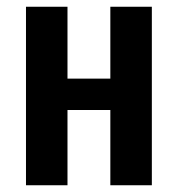

<svg xmlns="http://www.w3.org/2000/svg" viewBox="-20 -549 528 569"><path d="M307 0V-223H180V0H57V-529H180V-316H307V-529H430V0Z"/></svg>

Font: Fira Sans Extra Condensed Medium
Style: Regular
Weight: 500
Width: 1
Designer: Carrois Corporate & Edenspiekermann AG
Foundry: Carrois Corporate GbR & Edenspiekermann AG
Version: Version 4.203